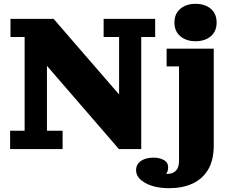

<svg xmlns="http://www.w3.org/2000/svg" viewBox="-20 -781 1210 1006"><path d="M603 0 226 -436 261 -682 604 -286ZM33 0V-96H109V-587H35V-682H261L226 -436V-96H308V0ZM603 0 599 -286H604V-587H523V-682H793V-587H720V0ZM918 62V-433H853V-526H1100V-20ZM785 45Q816 45 838.5 57.5Q861 70 861 96Q861 127 839 138.5Q817 150 785 150L795 113Q806 120 822.5 125Q839 130 858 130L867 205Q791 205 742 178Q693 151 693 111Q693 80 718 62.5Q743 45 785 45ZM858 130Q885 130 901.5 113.5Q918 97 918 62L1100 -20Q1100 58 1070.5 107.5Q1041 157 988.5 181Q936 205 867 205ZM1004 -565Q956 -565 925 -591Q894 -617 894 -663Q894 -709 925 -735Q956 -761 1004 -761Q1054 -761 1084.5 -735Q1115 -709 1115 -663Q1115 -617 1084.5 -591Q1054 -565 1004 -565Z"/></svg>

Font: Montagu Slab 24pt
Style: Bold
Weight: 700
Designer: Florian Karsten
Foundry: Florian Karsten
Version: Version 1.000